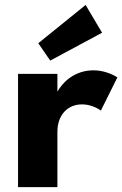

<svg xmlns="http://www.w3.org/2000/svg" viewBox="-20 -769 502 789"><path d="M54.1 0V-465.5H215.9V-392.7Q242.3 -436.4 280.9 -458.2Q319.5 -480 363.2 -480Q390.9 -480 417 -471.8Q443.2 -463.6 462.3 -450.9L394.5 -314.5Q378.2 -326.4 358 -333.2Q337.7 -340 316.4 -340Q295.5 -340 277 -332.5Q258.6 -325 245 -310.5Q231.4 -295.9 223.6 -274.8Q215.9 -253.6 215.9 -226.8V0ZM331.8 -748.6 399.5 -634.5 186.4 -520 137.3 -591.4Z"/></svg>

Font: Spartan ExtBd
Style: Regular
Weight: 800
Designer: Matt Bailey, Mirko Velimirovic
Foundry: Matt Bailey
Version: Version 1.005